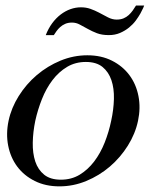

<svg xmlns="http://www.w3.org/2000/svg" viewBox="-20 -660 577 688"><path d="M192.9 7.8Q143.1 7.8 104.5 -11.5Q65.9 -30.8 41.7 -63.2Q17.6 -95.7 9.3 -138.2Q1 -180.7 10.7 -227.1Q20.5 -273.4 47.1 -315.9Q73.7 -358.4 111.8 -390.9Q149.9 -423.3 196.5 -442.6Q243.2 -461.9 293 -461.9Q342.8 -461.9 381.1 -442.6Q419.4 -423.3 443.6 -390.9Q467.8 -358.4 476.1 -315.9Q484.4 -273.4 474.6 -227.1Q464.8 -180.7 438.2 -138.2Q411.6 -95.7 373.8 -63.2Q335.9 -30.8 289.3 -11.5Q242.7 7.8 192.9 7.8ZM198.2 -16.1Q235.8 -16.1 265.4 -33.9Q294.9 -51.8 317.4 -81.3Q339.8 -110.8 355 -148.9Q370.1 -187 378.4 -227.1Q387.2 -267.1 388.2 -305.2Q389.2 -343.3 379.2 -372.8Q369.1 -402.3 347.2 -420.2Q325.2 -438 287.6 -438Q250 -438 220.2 -420.2Q190.4 -402.3 168 -372.8Q145.5 -343.3 130.4 -305.2Q115.2 -267.1 106.4 -227.1Q98.1 -187 97.4 -148.9Q96.7 -110.8 106.4 -81.3Q116.2 -51.8 138.4 -33.9Q160.6 -16.1 198.2 -16.1ZM496.6 -640.1Q496.6 -639.6 493.2 -631.6Q489.7 -623.5 483.2 -611.8Q476.6 -600.1 466.6 -586.4Q456.5 -572.8 442.4 -561.3Q428.2 -549.8 410.2 -542Q392.1 -534.2 370.1 -534.2Q345.2 -534.2 327.4 -541Q309.6 -547.9 294.9 -556.2Q279.3 -564.5 266.1 -571.8Q252.9 -579.1 237.8 -579.1Q224.1 -579.1 213.6 -574.5Q203.1 -569.8 195.6 -563Q188 -556.2 182.4 -548.3Q176.8 -540.5 172.9 -534.2H144Q153.3 -558.1 167 -576.7Q180.7 -595.2 197.3 -607.9Q213.9 -620.6 232.4 -627.2Q251 -633.8 270 -633.8Q288.6 -633.8 304.2 -628.2Q319.8 -622.6 334 -615.2Q351.1 -606 366.7 -597.9Q382.3 -589.8 397.9 -589.8Q412.1 -589.8 422.6 -594.2Q433.1 -598.6 441.2 -606Q449.2 -613.3 455.6 -622.3Q461.9 -631.3 467.3 -640.1Z"/></svg>

Font: XB Zar
Style: Italic
Weight: 400
Italic angle: -12°
Designer: Behnam
Foundry: Irmug
Version: Version 8.005 2009